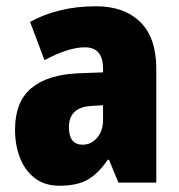

<svg xmlns="http://www.w3.org/2000/svg" viewBox="-20 -583 573 613"><path d="M287 -563Q376 -563 427.5 -513Q479 -463 479 -363V0H358L328 -73H324Q295 -30 261 -10Q227 10 170 10Q123 10 91.5 -14Q60 -38 44 -78.5Q28 -119 28 -169Q28 -258 80 -301.5Q132 -345 231 -349L309 -352V-364Q309 -432 251 -432Q199 -432 122 -391L76 -513Q119 -537 172 -550Q225 -563 287 -563ZM275 -245Q200 -242 200 -177Q200 -121 244 -121Q271 -121 290 -143Q309 -165 309 -200V-247Z"/></svg>

Font: Noto Sans Tamil Condensed Black
Style: Regular
Weight: 900
Width: 3
Designer: Jelle Bosma - Monotype Design Team
Foundry: Monotype Imaging Inc.
Version: Version 2.004; ttfautohint (v1.8.4.7-5d5b)